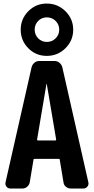

<svg xmlns="http://www.w3.org/2000/svg" viewBox="-20 -1080 540 1100"><path d="M297.9 -275.4Q301.8 -275.4 301.8 -280.3L248 -598.6Q248 -599.6 247.1 -599.6Q246.1 -599.6 246.1 -598.6L192.4 -280.3Q192.4 -275.4 196.3 -275.4ZM336.9 -695.3 486.3 -35.2Q489.3 -21.5 480.5 -10.7Q471.7 0 459 0H384.8Q370.1 0 357.9 -9.8Q345.7 -19.5 343.8 -35.2L322.3 -165Q322.3 -169.9 316.4 -169.9H177.7Q171.9 -169.9 171.9 -165L150.4 -35.2Q147.5 -20.5 135.7 -10.3Q124 0 109.4 0H39.1Q25.4 0 17.1 -10.7Q8.8 -21.5 11.7 -35.2L161.1 -695.3Q165 -710 176.8 -720.2Q188.5 -730.5 204.1 -730.5H293.9Q308.6 -730.5 320.8 -720.2Q333 -710 336.9 -695.3ZM198.7 -860.4Q218.8 -839.8 248.5 -839.8Q278.3 -839.8 298.8 -860.4Q319.3 -880.9 319.3 -910.2Q319.3 -939.5 298.8 -960Q278.3 -980.5 248.5 -980.5Q218.8 -980.5 198.7 -960Q178.7 -939.5 178.7 -910.2Q178.7 -880.9 198.7 -860.4ZM142.1 -1015.6Q185.5 -1059.6 248 -1059.6Q310.5 -1059.6 355 -1015.6Q399.4 -971.7 399.4 -909.7Q399.4 -847.7 355 -803.7Q310.5 -759.8 248 -759.8Q185.5 -759.8 142.1 -803.7Q98.6 -847.7 98.6 -909.7Q98.6 -971.7 142.1 -1015.6Z"/></svg>

Font: Rounded-L Mgen+ 1mn bold
Style: Bold
Weight: 700
Designer: [Source Han Sans]
Ryoko NISHIZUKA  (kana & ideographs); Paul D. Hunt (Latin, Greek & Cyrillic); Wenlong ZHANG  (bopomofo
Version: Version 1.059.20150602